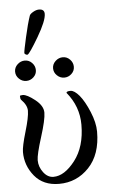

<svg xmlns="http://www.w3.org/2000/svg" viewBox="-57 -853 542 900"><g transform="rotate(-5 214.5 -403.0)"><path d="M161.1 -814.5Q186.5 -814.5 186.5 -792Q186.5 -759.8 143.1 -686Q99.6 -612.3 89.8 -608.4H86.9Q84 -608.4 79.6 -611.3Q75.2 -614.3 75.2 -617.2Q75.2 -627 89.4 -689.9Q103.5 -752.9 116.2 -790Q119.1 -797.9 133.8 -806.2Q148.4 -814.5 161.1 -814.5ZM218.3 -567.9Q233.4 -582 252.9 -582Q272.5 -582 286.6 -567.4Q300.8 -552.7 300.8 -533.2Q300.8 -513.7 286.1 -500Q271.5 -486.3 252 -486.3Q232.4 -486.3 217.8 -500.5Q203.1 -514.6 203.1 -534.2Q203.1 -553.7 218.3 -567.9ZM39.6 -567.9Q54.7 -582 74.2 -582Q93.8 -582 107.9 -567.4Q122.1 -552.7 122.1 -533.2Q122.1 -513.7 107.4 -500Q92.8 -486.3 73.2 -486.3Q53.7 -486.3 39.1 -500.5Q24.4 -514.6 24.4 -534.2Q24.4 -553.7 39.6 -567.9ZM144.5 -331.1Q144.5 -297.9 119.1 -217.8Q93.8 -137.7 93.8 -111.3Q93.8 -80.1 113.8 -53.7Q133.8 -27.3 161.1 -27.3Q212.9 -27.3 262.7 -91.8Q312.5 -156.2 312.5 -259.8Q312.5 -345.7 255.9 -414.1Q255.9 -421.9 275.4 -421.9Q293 -421.9 316.4 -394.5Q339.8 -366.2 361.3 -314.5Q382.8 -262.7 382.8 -220.7Q382.8 -113.3 325.2 -52.7Q267.6 7.8 184.6 7.8Q110.4 7.8 69.3 -42Q28.3 -91.8 28.3 -155.3Q28.3 -181.6 48.3 -249Q68.4 -316.4 68.4 -346.7Q68.4 -373 41 -400.4Q37.1 -404.3 37.1 -418Q37.1 -421.9 50.8 -421.9Q70.3 -421.9 107.4 -392.6Q144.5 -363.3 144.5 -331.1Z"/></g></svg>

Font: Crimson Text
Style: Roman
Weight: 400
Version: Version 0.13